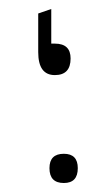

<svg xmlns="http://www.w3.org/2000/svg" viewBox="-20 -402 243 427"><path d="M102 -305Q137 -305 137 -272Q137 -235 102 -235Q65 -235 65 -286V-372L94 -382V-305ZM122 5Q90 5 90 -28Q90 -60 122 -60Q153 -60 153 -28Q153 5 122 5Z"/></svg>

Font: TajawalTap
Style: Regular
Weight: 300
Designer: Boutros Fonts
Foundry: Created by Boutros International 2017
Version: Version 2.700